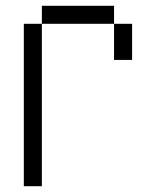

<svg xmlns="http://www.w3.org/2000/svg" viewBox="-20 -645 540 665"><path d="M62.5 -562.5V0H125V-562.5ZM375 -562.5Q375 -562.5 375 -437.5H437.5Q437.5 -437.5 437.5 -562.5ZM125 -562.5H375V-625H125Z"/></svg>

Font: Unifont
Style: Regular
Weight: 500
Version: Version 15.1.04